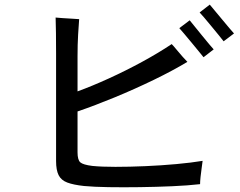

<svg xmlns="http://www.w3.org/2000/svg" viewBox="-20 -833 1040 832"><path d="M344 -27Q298 -32 271.5 -42Q245 -52 234 -74Q223 -96 223 -135V-600Q223 -646 222.5 -689Q222 -732 221 -757Q231 -756 251.5 -754.5Q272 -753 292.5 -752Q313 -751 323 -750Q321 -726 318.5 -683Q316 -640 316 -590V-437Q379 -460 452.5 -493.5Q526 -527 597.5 -566Q669 -605 724 -642Q732 -634 745 -618Q758 -602 771.5 -587Q785 -572 792 -565Q729 -527 646.5 -487Q564 -447 478 -411.5Q392 -376 316 -350V-173Q316 -140 328 -129.5Q340 -119 380 -114Q419 -110 480 -110Q541 -110 610 -113Q679 -116 744.5 -122Q810 -128 858 -136Q857 -126 854 -106Q851 -86 849 -66Q847 -46 847 -35Q795 -29 726.5 -26Q658 -23 586 -22Q514 -21 450.5 -22Q387 -23 344 -27ZM862 -585Q857 -591 842.5 -609Q828 -627 810 -648.5Q792 -670 777 -688Q762 -706 757 -711L802 -745Q807 -739 821.5 -721Q836 -703 853.5 -681.5Q871 -660 886 -642Q901 -624 906 -619ZM949 -654Q945 -660 930 -678Q915 -696 897.5 -717.5Q880 -739 865 -756.5Q850 -774 845 -779L889 -813Q894 -807 908.5 -789.5Q923 -772 941 -750.5Q959 -729 974 -711Q989 -693 994 -688Z"/></svg>

Font: Zen Kaku Gothic Antique Medium
Style: Regular
Weight: 500
Designer: Yoshimichi Ohira
Foundry: Positype
Version: Version 1.002